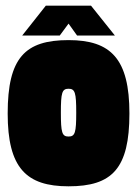

<svg xmlns="http://www.w3.org/2000/svg" viewBox="-20 -645 482 675"><path d="M251 -520H384L300 -625H141L58 -520H190L221 -562ZM221 10C374 10 435 -52 435 -246C435 -438 370 -504 221 -504C68 -504 7 -442 7 -246C7 -55 72 10 221 10ZM221 -165C198 -165 194 -179 194 -249C194 -319 198 -333 221 -333C244 -333 248 -319 248 -249C248 -179 244 -165 221 -165Z"/></svg>

Font: Blinker Headline
Style: Regular
Weight: 900
Width: 4
Designer: Juergen Huber
Foundry: supertype
Version: Version 1.015;PS 1.15;hotconv 1.0.88;makeotf.lib2.5.647800